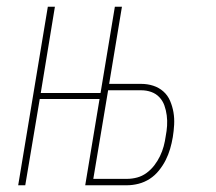

<svg xmlns="http://www.w3.org/2000/svg" viewBox="-20 -550 640 570"><path d="M34 0 122 -530H143L101 -274H289L286 -256H98L55 0ZM233 0 321 -530H342L304 -301H399Q418 -301 435 -295.5Q452 -290 465 -278.5Q478 -267 485 -250.5Q492 -234 495 -216.5Q498 -199 497 -180Q496 -161 493 -143Q490 -125 485 -108Q480 -91 472 -75Q464 -59 452 -44Q440 -29 424.5 -19Q409 -9 391.5 -4.5Q374 0 357 0ZM357 -19Q372 -19 387 -23Q402 -27 415 -36.5Q428 -46 438 -59Q448 -72 455 -86.5Q462 -101 466 -116Q470 -131 472 -146Q475 -161 476 -176.5Q477 -192 475 -207.5Q473 -223 468 -237Q463 -251 453 -261.5Q443 -272 429 -277Q415 -282 399 -282H301L257 -19Z"/></svg>

Font: Iosevka Curly ThExObl
Style: Regular
Weight: 100
Width: 7
Italic angle: -9°
Monospace: yes
Designer: Belleve Invis
Foundry: Belleve Invis
Version: Version 11.1.0; ttfautohint (v1.8.3)